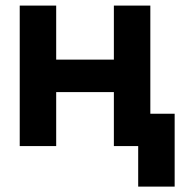

<svg xmlns="http://www.w3.org/2000/svg" viewBox="-20 -528 660 694"><path d="M435.5 -116.9V0H479.5V146.5H611.3V-116.9ZM51.3 -507.8V0H183.1V-195.1H391.6V0H523.4V-507.8H391.6V-312.5H183.1V-507.8Z"/></svg>

Font: Giphurs
Style: Regular
Weight: 400
Version: Version 2.010